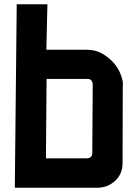

<svg xmlns="http://www.w3.org/2000/svg" viewBox="-20 -886 651 907"><path d="M200 -513 197 -138H388Q416 -138 416 -164L418 -491L417 -495Q412 -513 396 -513ZM384 -651Q421 -651 444.5 -641.5Q468 -632 493 -612Q542 -572 557 -513Q562 -496 560 -478L559 -116Q559 -64 524 -32Q489 1 437 1H53L52 0H50L59 -866H204L199 -651Z"/></svg>

Font: Covid19
Style: Regular
Weight: 400
Designer: Peter Wiegel
Foundry: (c) CAT - Ing. Peter Wiegel.  for Rudolf Maass + Partner GmbH
Version: Version 001.000